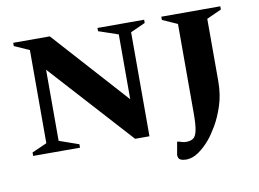

<svg xmlns="http://www.w3.org/2000/svg" viewBox="-76 -674 1265 936"><g transform="rotate(-10 556.5 -206.5)"><path d="M42 0V-17L116 -50V-511L42 -544V-560H223L556 -190V-511L459 -544V-560H690V-544L617 -511V4H546L177 -403V-51L274 -17V0ZM774 147Q758 147 746 141.5Q734 136 734 116Q734 114 737.5 97Q741 80 745 54H752Q763 58 771.5 60Q780 62 790 62Q811 62 824 53Q837 44 843 16Q849 -12 849 -67V-511L775 -544V-560H1067V-544L994 -511V-203Q994 -136 976 -81.5Q958 -27 934.5 12.5Q911 52 893 73Q865 106 835 126.5Q805 147 774 147Z"/></g></svg>

Font: Spectral SC
Style: Bold
Weight: 700
Designer: Jean-Baptiste Levee
Foundry: Production Type
Version: Version 2.001